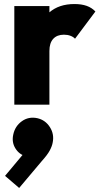

<svg xmlns="http://www.w3.org/2000/svg" viewBox="-20 -519 493 952"><path d="M51 0V-489H225V0ZM225 -266 147 -332Q176 -415 224 -457Q272 -499 349 -499Q384 -499 409.5 -490Q435 -481 453 -462L352 -327Q344 -336 329.5 -341.5Q315 -347 297 -347Q263 -347 244 -326.5Q225 -306 225 -266ZM75 413 5 353 107 231 159 227Q147 241 134 249.5Q121 258 108 255Q76 248 56.5 217Q37 186 46 147Q55 106 88.5 82Q122 58 165 67Q205 76 227.5 111.5Q250 147 241 189Q238 206 226.5 227.5Q215 249 187 280Z"/></svg>

Font: Outfit Thin ExtraBold
Style: Regular
Weight: 800
Version: Version 1.100;gftools[0.9.27]